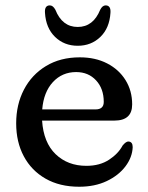

<svg xmlns="http://www.w3.org/2000/svg" viewBox="-20 -698 564 730"><path d="M482.5 -301Q482.5 -239.5 415 -239.5H140Q145.5 -156 191.5 -111.8Q237.5 -67.5 308.5 -67.5Q359.5 -67.5 394.8 -90.8Q430 -114 446 -144.5Q459 -160.5 468.5 -160Q484.5 -159 484.5 -138.5Q483 -100 457 -65.5Q431 -31 385.8 -9.5Q340.5 12 281 12Q207 12 153.2 -18.8Q99.5 -49.5 70.5 -103.8Q41.5 -158 41.5 -229Q41.5 -300.5 71 -357.2Q100.5 -414 155 -447Q209.5 -480 283.5 -480Q342.5 -480 387.2 -457Q432 -434 457.2 -393.5Q482.5 -353 482.5 -301ZM269.5 -424Q216.5 -424 181.2 -386Q146 -348 140.5 -282H343Q374.5 -282 374.5 -310.5Q374.5 -361 345.2 -392.5Q316 -424 269.5 -424ZM275.5 -595.5Q334.5 -595.5 361 -661Q369.5 -677.5 381.5 -677.5Q402 -677.5 400 -649.5Q396.5 -591.5 361.8 -557.8Q327 -524 275.5 -524Q224 -524 189.2 -557.8Q154.5 -591.5 151 -649.5Q149 -677.5 169.5 -677.5Q181.5 -677.5 190.5 -661Q216.5 -595.5 275.5 -595.5Z"/></svg>

Font: Fraunces 9pt SuperSoft
Style: Regular
Weight: 400
Version: Version 1.000;[b76b70a41]